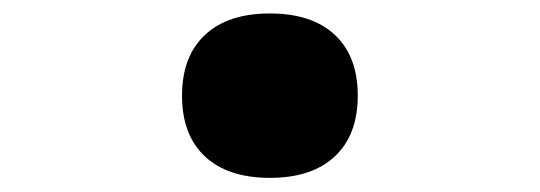

<svg xmlns="http://www.w3.org/2000/svg" viewBox="-20 -540 790 281"><path d="M246.4 -399.9Q246.4 -457.5 280 -488.9Q313.5 -520.3 375 -520.3Q436.5 -520.3 470 -489Q503.6 -457.6 503.6 -400.1Q503.6 -342.5 470 -311.1Q436.5 -279.7 375 -279.7Q313.5 -279.7 280 -311Q246.4 -342.4 246.4 -399.9Z"/></svg>

Font: Martian Mono sWd Rg
Style: Regular
Weight: 400
Width: 6
Monospace: yes
Designer: Roman Shamin
Foundry: Evil Martians
Version: Version 1.000